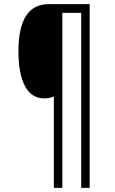

<svg xmlns="http://www.w3.org/2000/svg" viewBox="-20 -780 553 927"><path d="M413 127H372V-718H281V127H240V-314Q219 -305 194 -305Q132 -305 100.5 -364.5Q69 -424 69 -532Q69 -760 215 -760H413Z"/></svg>

Font: Noto Sans Khmer UI Condensed Light
Style: Regular
Weight: 300
Width: 3
Designer: Danh Hong and the Monotype Design Team
Foundry: Monotype Imaging Inc.
Version: Version 2.002; ttfautohint (v1.8.4.7-5d5b)